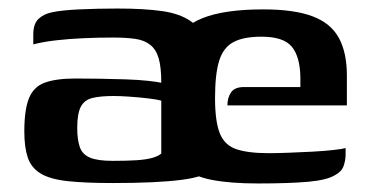

<svg xmlns="http://www.w3.org/2000/svg" viewBox="-20 -424 887 450"><path d="M245 5Q179 5 138 0.5Q97 -4 75 -17.5Q53 -31 45 -55Q37 -79 37 -116Q37 -167 48 -194Q59 -221 85.5 -230.5Q112 -240 157 -240Q182 -240 213.5 -239.5Q245 -239 275 -238Q305 -237 327.5 -234.5Q350 -232 358 -230Q358 -266 352 -287Q346 -308 332 -319Q318 -330 296.5 -333Q275 -336 245 -336Q211 -336 176.5 -334.5Q142 -333 111.5 -329.5Q81 -326 58 -320V-343Q58 -368 70 -379.5Q82 -391 101 -395Q123 -400 165.5 -402Q208 -404 256 -404Q318 -404 360 -398Q402 -392 427.5 -374Q453 -356 464 -321.5Q475 -287 475 -229V-27Q463 -10 405.5 -2.5Q348 5 245 5ZM244 -47Q278 -47 300.5 -48.5Q323 -50 337 -54Q351 -58 358 -64V-188Q348 -191 326.5 -193.5Q305 -196 283 -197.5Q261 -199 246 -199Q216 -199 197 -194.5Q178 -190 169.5 -174Q161 -158 161 -124Q161 -97 167 -79.5Q173 -62 191 -54.5Q209 -47 244 -47ZM585 6Q519 6 476 -2.5Q433 -11 408 -32Q383 -53 372 -92Q361 -131 361 -192Q361 -268 381.5 -314Q402 -360 453.5 -381Q505 -402 597 -402Q669 -402 712 -386Q755 -370 774 -335.5Q793 -301 793 -247V-177H513Q513 -195 521.5 -207.5Q530 -220 552 -220H684V-244Q683 -292 663.5 -315Q644 -338 593 -338Q550 -338 526.5 -325Q503 -312 493.5 -281Q484 -250 484 -194Q484 -140 495 -112Q506 -84 533.5 -74.5Q561 -65 610 -65Q628 -65 655.5 -66Q683 -67 711.5 -68.5Q740 -70 762 -72.5Q784 -75 790 -77V-61Q790 -49 785.5 -35.5Q781 -22 766 -14Q747 -2 702.5 2Q658 6 585 6Z"/></svg>

Font: Genos SemiBold
Style: Regular
Weight: 600
Designer: Robert E. Leuschke
Foundry: Robert E. Leuschke
Version: Version 1.010